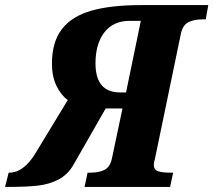

<svg xmlns="http://www.w3.org/2000/svg" viewBox="-68 -734 838 754"><path d="M-34 -56H-32Q26 -56 73 -135L198 -341Q171 -361 153.5 -397.5Q136 -434 136 -484Q136 -569 175 -619.5Q214 -670 290.5 -692Q367 -714 487 -714H750L740 -658H728Q694 -658 671.5 -646.5Q649 -635 642 -600L541 -113Q536 -95 536 -87Q536 -68 552 -62Q568 -56 600 -56H612L600 0H264L276 -56H288Q322 -56 343.5 -67.5Q365 -79 372 -114L413 -308H347L220 -86Q198 -48 161.5 -29Q125 -10 80.5 -5Q36 0 -33 0H-48ZM427 -371 485 -652H440Q377 -652 342 -607Q307 -562 307 -485Q307 -371 404 -371Z"/></svg>

Font: Noto Serif NarrowExtraBold
Style: Italic
Weight: 800
Width: 4
Italic angle: -12°
Designer: Monotype Design Team
Foundry: Monotype Imaging Inc.
Version: Version 1.001